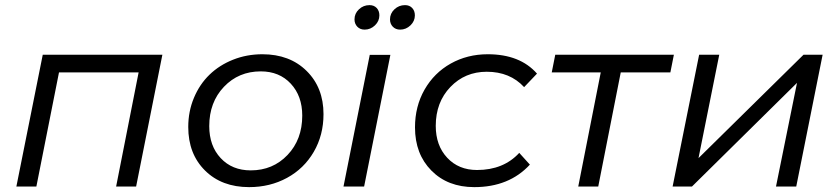

<svg xmlns="http://www.w3.org/2000/svg" viewBox="-20 -746 3356 768"><path d="M125.5 0H45.5L151 -527H629.5L524.5 0H444.5L534.5 -456.5H216Z M1029.5 -529Q1139 -529 1206.5 -462.2Q1274 -395.5 1274 -289.5Q1274 -205.5 1235 -138.5Q1196 -71.5 1128 -34.5Q1060 2.5 976.5 2.5Q867 2.5 800 -64Q733 -130.5 733 -238Q733 -300.5 755.8 -354.8Q778.5 -409 818 -447.2Q857.5 -485.5 912.2 -507.2Q967 -529 1029.5 -529ZM1023 -460.5Q934.5 -460.5 875.8 -398.8Q817 -337 817 -241.5Q817 -162.5 862.8 -113.5Q908.5 -64.5 983 -64.5Q1071.5 -64.5 1130.2 -126.2Q1189 -188 1189 -283.5Q1189 -362 1143.2 -411.2Q1097.5 -460.5 1023 -460.5Z M1459 -526.5H1541.5L1436.5 0H1354ZM1458 -725.5Q1476 -725.5 1486.8 -714Q1497.5 -702.5 1497.5 -684.5Q1497.5 -661.5 1479.8 -644.5Q1462 -627.5 1438.5 -627.5Q1420.5 -627.5 1409.2 -639.2Q1398 -651 1398 -668.5Q1398 -692 1415.8 -708.8Q1433.5 -725.5 1458 -725.5ZM1600 -725.5Q1618 -725.5 1628.8 -714Q1639.5 -702.5 1639.5 -684.5Q1639.5 -661.5 1621.8 -644.5Q1604 -627.5 1580.5 -627.5Q1562.5 -627.5 1551.2 -639.2Q1540 -651 1540 -668.5Q1540 -692 1557.8 -708.8Q1575.5 -725.5 1600 -725.5Z M1877 2.5Q1771 2.5 1705.5 -63.8Q1640 -130 1640 -236.5Q1640 -320.5 1678.2 -387.5Q1716.5 -454.5 1783 -491.8Q1849.5 -529 1931 -529Q2060 -529 2128 -451.5L2076.5 -397.5Q2020 -459 1927 -459Q1840 -459 1781.5 -398Q1723 -337 1723 -242.5Q1723 -164 1768.8 -115Q1814.5 -66 1888 -66Q1994 -66 2057 -134.5L2099.5 -87.5Q2016.5 2.5 1877 2.5Z M2373 0H2293L2383 -456.5H2187L2201 -527H2675.5L2661.5 -456.5H2463Z M2748 0H2670.5L2776.5 -527H2857L2774 -113.5L3194 -527H3270.5L3165 0H3084L3168 -414.5Z"/></svg>

Font: Argentum Sans Light
Style: Italic
Weight: 300
Italic angle: -11.3°
Designer: Julieta Ulanovsky (font), Owen Earl (portions from Jones font), Cristiano Sobral (main changes and remaster)
Foundry: Julieta Ulanovsky (font), Owen Earl (portions from Jones font), Cristiano Sobral (main changes and remaster)
Version: Version 3.127